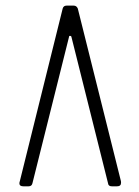

<svg xmlns="http://www.w3.org/2000/svg" viewBox="-20 -656 491 676"><path d="M49.8 -18.1 200.7 -626Q203.6 -636.2 214.4 -636.2H239.7Q249.5 -636.2 253.9 -626L405.8 -18.1Q406.2 -16.1 406.2 -12.7Q406.2 0 392.1 0H374Q361.3 0 360.4 -10.7L231.4 -526.4Q230.5 -529.8 226.6 -529.8Q223.1 -529.8 223.1 -526.4L94.2 -10.7Q91.8 0 80.6 0H62.5Q48.3 0 48.3 -10.3Q48.3 -13.7 49.8 -18.1Z"/></svg>

Font: GOSTRUS
Style: type A
Weight: 200
Designer: Юрий и Татьяна Кривогуз
Version: Version 01.0